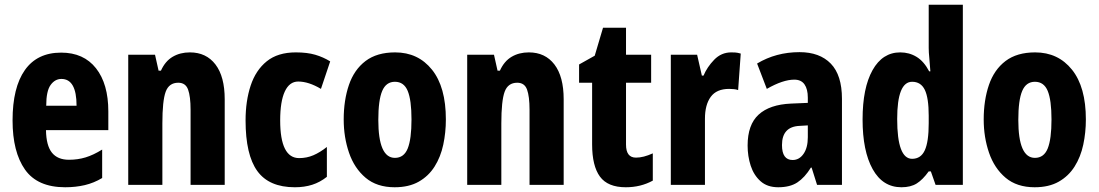

<svg xmlns="http://www.w3.org/2000/svg" viewBox="-20 -873 4635 810"><path d="M238 -651Q333 -651 385 -585Q437 -519 437 -403V-324H174Q175 -259 199 -229Q223 -199 271 -199Q308 -199 341 -209Q374 -219 411 -242V-122Q376 -101 337.5 -92Q299 -83 255 -83Q138 -83 85.5 -157.5Q33 -232 33 -365Q33 -504 85 -577.5Q137 -651 238 -651ZM239 -540Q212 -540 193.5 -514.5Q175 -489 175 -427H303Q303 -540 239 -540Z M781 -652Q850 -652 889 -601Q928 -550 928 -454V-93H784V-410Q784 -466 773.5 -495Q763 -524 732 -524Q693 -524 679 -486Q665 -448 665 -352V-93H521V-642H634L649 -575H659Q677 -615 708.5 -633.5Q740 -652 781 -652Z M1224 -83Q1115 -83 1065.5 -151.5Q1016 -220 1016 -365Q1016 -447 1037.5 -512Q1059 -577 1105.5 -614.5Q1152 -652 1228 -652Q1276 -652 1310 -642Q1344 -632 1373 -614L1334 -498Q1282 -529 1238 -529Q1201 -529 1181.5 -487Q1162 -445 1162 -365Q1162 -206 1242 -206Q1274 -206 1302 -218Q1330 -230 1359 -253V-127Q1330 -104 1297 -93.5Q1264 -83 1224 -83Z M1861 -369Q1861 -314 1850 -262.5Q1839 -211 1813.5 -170.5Q1788 -130 1746.5 -106.5Q1705 -83 1645 -83Q1570 -83 1522.5 -123Q1475 -163 1452.5 -228.5Q1430 -294 1430 -369Q1430 -450 1452 -514.5Q1474 -579 1522 -615.5Q1570 -652 1647 -652Q1744 -652 1802.5 -579Q1861 -506 1861 -369ZM1576 -367Q1576 -207 1646 -207Q1684 -207 1700 -246.5Q1716 -286 1716 -369Q1716 -451 1700 -489.5Q1684 -528 1646 -528Q1609 -528 1592.5 -489.5Q1576 -451 1576 -367Z M2211 -652Q2280 -652 2319 -601Q2358 -550 2358 -454V-93H2214V-410Q2214 -466 2203.5 -495Q2193 -524 2162 -524Q2123 -524 2109 -486Q2095 -448 2095 -352V-93H1951V-642H2064L2079 -575H2089Q2107 -615 2138.5 -633.5Q2170 -652 2211 -652Z M2663 -208Q2679 -208 2696.5 -212.5Q2714 -217 2734 -226V-111Q2683 -83 2620 -83Q2544 -83 2511 -128Q2478 -173 2478 -264V-524H2423V-601L2489 -638L2524 -756H2621V-642H2727V-524H2621V-263Q2621 -208 2663 -208Z M3065 -652Q3073 -652 3082 -651.5Q3091 -651 3105 -647L3094 -493Q3086 -496 3075.5 -497Q3065 -498 3056 -498Q3003 -498 2978.5 -464.5Q2954 -431 2954 -372V-93H2810V-642H2921L2941 -554H2948Q2963 -590 2993 -621Q3023 -652 3065 -652Z M3353 -653Q3438 -653 3485 -604.5Q3532 -556 3532 -456V-93H3427L3404 -166H3401Q3375 -124 3344 -103.5Q3313 -83 3263 -83Q3217 -83 3188.5 -108.5Q3160 -134 3147 -174Q3134 -214 3134 -259Q3134 -347 3180.5 -389.5Q3227 -432 3317 -436L3388 -439V-461Q3388 -497 3374 -517Q3360 -537 3331 -537Q3283 -537 3215 -498L3174 -605Q3254 -653 3353 -653ZM3354 -342Q3279 -339 3279 -261Q3279 -198 3324 -198Q3352 -198 3370 -224Q3388 -250 3388 -294V-344Z M3783 -83Q3704 -83 3661.5 -159.5Q3619 -236 3619 -369Q3619 -502 3661 -577Q3703 -652 3778 -652Q3816 -652 3847 -633Q3878 -614 3900 -572H3905Q3903 -605 3900.5 -628.5Q3898 -652 3898 -671V-853H4042V-93H3927L3907 -150H3898Q3873 -115 3847.5 -99Q3822 -83 3783 -83ZM3828 -203Q3865 -203 3881.5 -239Q3898 -275 3898 -353V-385Q3898 -460 3881.5 -494Q3865 -528 3828 -528Q3765 -528 3765 -371Q3765 -203 3828 -203Z M4561 -369Q4561 -314 4550 -262.5Q4539 -211 4513.5 -170.5Q4488 -130 4446.5 -106.5Q4405 -83 4345 -83Q4270 -83 4222.5 -123Q4175 -163 4152.5 -228.5Q4130 -294 4130 -369Q4130 -450 4152 -514.5Q4174 -579 4222 -615.5Q4270 -652 4347 -652Q4444 -652 4502.5 -579Q4561 -506 4561 -369ZM4276 -367Q4276 -207 4346 -207Q4384 -207 4400 -246.5Q4416 -286 4416 -369Q4416 -451 4400 -489.5Q4384 -528 4346 -528Q4309 -528 4292.5 -489.5Q4276 -451 4276 -367Z"/></svg>

Font: Noto Sans Kannada UI ExtraCondensed ExtraBold
Style: Regular
Weight: 800
Width: 2
Designer: Jelle Bosma - Monotype Design Team
Foundry: Monotype Imaging Inc.
Version: Version 2.005; ttfautohint (v1.8.4.7-5d5b)